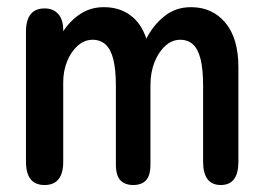

<svg xmlns="http://www.w3.org/2000/svg" viewBox="-20 -507 738 536"><path d="M352 9.5Q329 9.5 316.2 -3.5Q303.5 -16.5 303.5 -48.5V-267Q303.5 -313.5 296.2 -341.8Q289 -370 274.5 -383Q260 -396 238.5 -396Q215.5 -396 196.8 -379.2Q178 -362.5 167.2 -335.5Q156.5 -308.5 156.5 -277.5V-55.5Q156.5 9.5 104.5 9.5Q52.5 9.5 52.5 -55.5V-418Q52.5 -483.5 104.5 -483.5Q128.5 -483.5 142.5 -468Q156.5 -452.5 156.5 -423V-419.5Q175.5 -449 204.2 -468Q233 -487 270 -487Q313 -487 343.8 -464.5Q374.5 -442 388.5 -399Q407.5 -436.5 439 -461.8Q470.5 -487 513 -487Q573 -487 609.2 -443.5Q645.5 -400 645.5 -319.5V-55.5Q645.5 9.5 596.5 9.5Q547 9.5 547 -55.5V-267Q547 -313.5 540 -341.8Q533 -370 518.8 -383Q504.5 -396 483 -396Q460 -396 441 -378.5Q422 -361 411 -332.5Q400 -304 400 -270.5V-48.5Q400 -16.5 387.5 -3.5Q375 9.5 352 9.5Z"/></svg>

Font: Sono Medium
Style: Regular
Weight: 500
Designer: Tyler Finck
Foundry: Tyler Finck
Version: Version 2.112